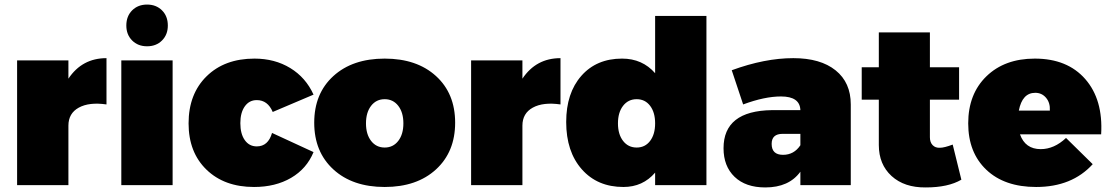

<svg xmlns="http://www.w3.org/2000/svg" viewBox="-20 -812 4865 842"><path d="M280 -467Q340 -557 447 -557V-354Q371 -365 325.5 -340Q280 -315 280 -261V0H55V-547H280Z M716 -700Q716 -660 690.5 -634.5Q665 -609 625 -609Q585 -609 559.5 -634.5Q534 -660 534 -700Q534 -741 559.5 -766.5Q585 -792 625 -792Q665 -792 690.5 -766.5Q716 -741 716 -700ZM512 -547H737V0H512Z M1176 -321Q1154 -373 1106 -373Q1073 -373 1053.5 -345.5Q1034 -318 1034 -272Q1034 -225 1053.5 -197.5Q1073 -170 1106 -170Q1156 -170 1173 -229L1355 -145Q1325 -72 1256.5 -32Q1188 8 1094 8Q964 8 885.5 -68Q807 -144 807 -271Q807 -400 886 -477.5Q965 -555 1096 -555Q1185 -555 1253 -513.5Q1321 -472 1355 -397Z M1442 -478.5Q1526 -555 1667 -555Q1808 -555 1892 -478.5Q1976 -402 1976 -274Q1976 -146 1892 -69Q1808 8 1667 8Q1526 8 1442 -69Q1358 -146 1358 -274Q1358 -402 1442 -478.5ZM1726.5 -348Q1704 -377 1667 -377Q1630 -377 1607.5 -348Q1585 -319 1585 -271Q1585 -223 1607.5 -194Q1630 -165 1667 -165Q1704 -165 1726.5 -194Q1749 -223 1749 -271Q1749 -319 1726.5 -348Z M2271 -467Q2331 -557 2438 -557V-354Q2362 -365 2316.5 -340Q2271 -315 2271 -261V0H2046V-547H2271Z M2853 -742H3078V0H2853V-55Q2799 8 2714 8Q2600 8 2531.5 -69.5Q2463 -147 2463 -277Q2463 -404 2529.5 -479.5Q2596 -555 2708 -555Q2797 -555 2853 -491ZM2712.5 -194Q2735 -165 2772 -165Q2809 -165 2831 -194Q2853 -223 2853 -271Q2853 -319 2831 -348Q2809 -377 2772 -377Q2735 -377 2712.5 -348Q2690 -319 2690 -271Q2690 -223 2712.5 -194Z M3459 -557Q3578 -557 3644.5 -503.5Q3711 -450 3711 -354V0H3490V-59Q3440 10 3336 10Q3250 10 3201.5 -36.5Q3153 -83 3153 -162Q3153 -326 3365 -329H3490Q3488 -389 3405 -389Q3333 -389 3239 -354L3189 -504Q3334 -557 3459 -557ZM3414 -133Q3462 -133 3490 -175V-225H3412Q3364 -225 3364 -181Q3364 -133 3414 -133Z M4158 -178 4196 -24Q4138 10 4040 10Q3946 11 3890 -40Q3834 -91 3834 -176V-375H3759V-517H3834V-670H4058V-517H4186V-375H4058V-210Q4058 -188 4070 -175.5Q4082 -163 4102 -164Q4121 -164 4158 -178Z M4518 -555Q4661 -555 4739.5 -465Q4818 -375 4809 -223H4453Q4476 -158 4544 -158Q4603 -158 4655 -207L4772 -92Q4681 8 4524 8Q4385 8 4305.5 -67.5Q4226 -143 4226 -271Q4226 -400 4306 -477.5Q4386 -555 4518 -555ZM4584 -327Q4586 -361 4567.5 -383Q4549 -405 4520 -405Q4463 -405 4448 -327Z"/></svg>

Font: MontserratBlack
Style: Regular
Weight: 900
Designer: Julieta Ulanovsky
Foundry: Julieta Ulanovsky
Version: Version 4.000